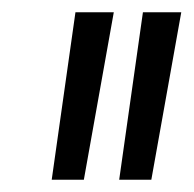

<svg xmlns="http://www.w3.org/2000/svg" viewBox="-20 -720 316 313"><path d="M64.3 -427 103 -700H165.5L116.7 -427ZM174.3 -427 213 -700H275.5L226.7 -427Z"/></svg>

Font: Georama ExtraCondensed Thin
Style: Italic
Weight: 100
Width: 2
Italic angle: -9°
Designer: Jean-Baptiste Levee
Foundry: Production Type
Version: Version 1.001